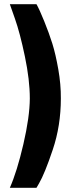

<svg xmlns="http://www.w3.org/2000/svg" viewBox="-20 -770 348 915"><path d="M270 -300.8Q270 -170.9 231.4 -56.6Q192.9 58.1 166 104L153.8 125H26.9Q61 47.9 91.3 -82.5Q121.6 -212.9 122.1 -300.8Q122.1 -388.7 98.6 -501Q75.2 -613.3 50.8 -682.1L26.9 -750H153.8Q168 -725.1 190.9 -668.5Q213.9 -611.8 229.5 -562Q245.1 -512.2 257.8 -439.9Q270.5 -367.7 270 -300.8Z"/></svg>

Font: TitilliumWeb-Bold
Style: Bold
Weight: 700
Version: Version 1.001;PS 57.000;hotconv 1.0.70;makeotf.lib2.5.55311